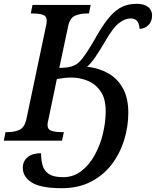

<svg xmlns="http://www.w3.org/2000/svg" viewBox="-42 -740 820 1010"><path d="M283 250Q172 250 125 220Q78 190 78 143Q78 108 103 87Q128 66 174 66Q174 99 181.5 128Q189 157 214 174.5Q239 192 290 192Q345 192 387 159Q429 126 457.5 73.5Q486 21 500 -39.5Q514 -100 514 -154Q514 -221 487.5 -259.5Q461 -298 419.5 -315Q378 -332 334 -332Q311 -332 292 -329.5Q273 -327 257 -324L213 -113Q208 -95 208 -83Q208 -59 228.5 -52Q249 -45 281 -45H294L284 0H-22L-13 -45H0Q33 -45 60 -57Q87 -69 97 -114L200 -603Q204 -619 204 -631Q204 -655 184 -662Q164 -669 133 -669H120L129 -714H435L426 -669H413Q379 -669 352 -657Q325 -645 316 -600L270 -383Q313 -383 336.5 -391Q360 -399 376 -415Q392 -431 415 -465.5Q438 -500 470 -557Q506 -619 537.5 -654.5Q569 -690 602.5 -705Q636 -720 677 -720Q717 -720 737.5 -703Q758 -686 758 -659Q758 -627 739 -608Q720 -589 692 -588Q692 -608 682 -625.5Q672 -643 644 -643Q616 -643 584.5 -619Q553 -595 514 -527Q481 -471 458.5 -438.5Q436 -406 416 -389Q478 -382 527 -354.5Q576 -327 604.5 -275.5Q633 -224 633 -147Q633 -74 611 -3Q589 68 545.5 125Q502 182 436 216Q370 250 283 250Z"/></svg>

Font: Noto Serif Medium
Style: Italic
Weight: 500
Italic angle: -12°
Designer: Monotype Design Team
Foundry: Monotype Imaging Inc.
Version: Version 2.014; ttfautohint (v1.8.4.7-5d5b)